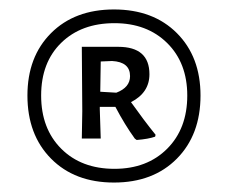

<svg xmlns="http://www.w3.org/2000/svg" viewBox="-20 -722 481 406"><path d="M404 -520Q404 -437 354 -386.5Q304 -336 221 -336Q138 -336 88 -386.5Q38 -437 38 -520Q38 -602 88 -652Q138 -702 221 -702Q304 -702 354 -652Q404 -602 404 -520ZM222 -673Q152 -673 109.5 -631.5Q67 -590 67 -520Q67 -450 109.5 -407.5Q152 -365 222 -365Q291 -365 333.5 -407.5Q376 -450 376 -520Q376 -589 333.5 -631Q291 -673 222 -673ZM230 -623Q296 -623 296 -565Q296 -526 257 -506Q284 -468 309 -437L308 -433Q294 -428 269 -426L265 -429Q244 -458 224 -496H191V-491L193 -429H153L154 -487L153 -623ZM217 -593 193 -592 192 -528 226 -526Q255 -537 255 -561Q255 -591 217 -593Z"/></svg>

Font: Alegreya Sans SC Medium
Style: Italic
Weight: 500
Italic angle: -7°
Designer: Juan Pablo del Peral
Foundry: Huerta Tipografica
Version: Version 2.007